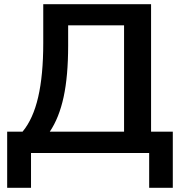

<svg xmlns="http://www.w3.org/2000/svg" viewBox="-20 -725 862 910"><path d="M14 165V-101H87Q137 -161 161 -265Q185 -369 185 -521V-705H696V-101H799V165H687V0H127V165ZM216 -101H568V-605H303V-509Q303 -364 281.5 -265Q260 -166 216 -101Z"/></svg>

Font: Mulish ExtraLight
Style: Regular
Weight: 200
Designer: Vernon Adams
Foundry: Vernon Adams
Version: Version 3.603